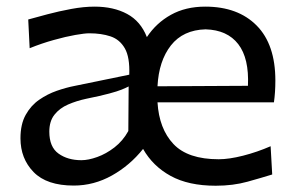

<svg xmlns="http://www.w3.org/2000/svg" viewBox="-20 -560 904 591"><path d="M644 11.7Q560.1 11.7 505.1 -18.6Q450.2 -48.8 420.4 -101.6Q379.9 -50.8 324.5 -19.8Q269 11.2 207 11.2Q124 11.2 83.5 -30.3Q43 -71.8 43 -134.3Q43 -177.7 59.1 -206.5Q75.2 -235.4 100.6 -252.9Q126 -270.5 154.8 -280.5Q183.6 -290.5 209 -295.4L377.9 -330.1Q379.9 -383.8 364.3 -411.1Q348.6 -438.5 320.3 -448Q292 -457.5 254.9 -457.5Q240.7 -457.5 211.7 -452.4Q182.6 -447.3 145.8 -437Q108.9 -426.8 71.3 -411.6L66.9 -500Q91.3 -506.8 126.2 -516.1Q161.1 -525.4 199.5 -532.5Q237.8 -539.6 271 -539.6Q329.6 -539.6 371.3 -517.1Q413.1 -494.6 432.1 -445.8Q460.9 -489.3 506.1 -514.4Q551.3 -539.6 611.8 -539.6Q712.4 -539.6 770 -481.4Q827.6 -423.3 827.6 -312Q827.6 -275.9 823.2 -245.1H464.8Q469.7 -163.6 513.9 -116.7Q558.1 -69.8 653.3 -69.8Q685.1 -69.8 728.3 -80.8Q771.5 -91.8 813 -109.9L817.9 -22.9Q786.6 -13.2 741.9 -0.7Q697.3 11.7 644 11.7ZM743.2 -295.9Q747.1 -380.4 713.4 -424.1Q679.7 -467.8 612.8 -469.7Q543.5 -467.8 506.1 -420.2Q468.8 -372.6 464.8 -294.4ZM230.5 -66.9Q252 -66.9 279.3 -76.7Q306.6 -86.4 332.5 -106.4Q358.4 -126.5 375 -156.7L376 -293.9Q367.7 -289.6 354.5 -284.2Q341.3 -278.8 315.9 -272Q290.5 -265.1 245.1 -255.9Q215.3 -249.5 189.5 -238.3Q163.6 -227.1 147.7 -207Q131.8 -187 131.8 -154.8Q131.8 -107.4 160.2 -87.2Q188.5 -66.9 230.5 -66.9Z"/></svg>

Font: Pinar DS1 Medium
Style: Regular
Weight: 500
Designer: Amin Abedi
Version: Version 3.000